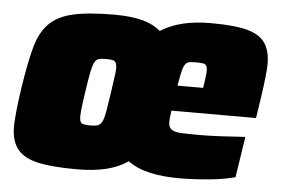

<svg xmlns="http://www.w3.org/2000/svg" viewBox="-43 -576 946 642"><g transform="rotate(5 430.0 -255.0)"><path d="M236 8Q148 8 100 -4Q52 -16 32 -46Q12 -76 14.5 -127Q17 -178 29 -255Q41 -332 54.5 -383Q68 -434 96.5 -464Q125 -494 177 -506Q229 -518 317 -518Q371 -518 408.5 -508.5Q446 -499 472 -477Q536 -518 639 -518Q724 -518 767.5 -505Q811 -492 827.5 -461Q844 -430 840 -379.5Q836 -329 824 -254L818 -215H534Q530 -188 530.5 -173Q531 -158 541.5 -151Q552 -144 575 -143Q598 -142 638 -142Q663 -142 704.5 -144Q746 -146 788 -149L767 -12Q752 -8 731 -4Q710 0 685 2.5Q660 5 633 6.5Q606 8 580 8Q523 8 479.5 -2Q436 -12 407 -34Q375 -12 333 -2Q291 8 236 8ZM633 -300Q638 -330 639.5 -347Q641 -364 638 -372Q635 -380 626 -381.5Q617 -383 602 -383Q588 -383 579.5 -381.5Q571 -380 565.5 -372Q560 -364 556 -347Q552 -330 547 -300ZM267 -142Q283 -142 292 -144.5Q301 -147 307 -158Q313 -169 317 -192Q321 -215 327 -255Q333 -296 336 -318.5Q339 -341 336.5 -352Q334 -363 326 -365.5Q318 -368 302 -368Q286 -368 277 -365.5Q268 -363 262.5 -352Q257 -341 252.5 -318.5Q248 -296 242 -255Q236 -215 233.5 -192Q231 -169 233 -158Q235 -147 243 -144.5Q251 -142 267 -142Z"/></g></svg>

Font: Azeri Sans Black
Style: Italic
Weight: 900
Designer: Hector Gatti & Omnibus-Type (original fonts) / Cristiano Sobral (main changes and remastering)
Foundry: Omnibus-Type
Version: Version 0.07;August 21, 2020;FontCreator 13.0.0.2681 64-bit;